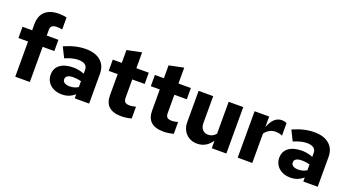

<svg xmlns="http://www.w3.org/2000/svg" viewBox="-52 -1385 3664 2005"><g transform="rotate(20 1779.5 -382.0)"><path d="M139 0V-391H32V-516H139V-584Q139 -676 192 -725Q245 -774 345 -774Q366 -774 390.5 -771.5Q415 -769 431 -764V-631Q409 -635 396 -636Q383 -637 369 -637Q335 -637 318 -623.5Q301 -610 301 -581V-516H431V-391H301V0Z M657 8Q605 8 564.5 -12Q524 -32 501.5 -67Q479 -102 479 -148Q479 -219 532 -258.5Q585 -298 680 -298Q708 -298 737 -292.5Q766 -287 800 -274V-316Q800 -391 698 -391Q669 -391 633.5 -382.5Q598 -374 553 -355L497 -468Q622 -524 734 -524Q841 -524 900.5 -473Q960 -422 960 -330V0H800V-45Q766 -17 732 -4.5Q698 8 657 8ZM628 -151Q628 -126 649 -112.5Q670 -99 707 -99Q757 -99 800 -125V-191Q778 -196 756 -199Q734 -202 711 -202Q671 -202 649.5 -189Q628 -176 628 -151Z M1320 10Q1135 10 1135 -156V-391H1035V-516H1135V-659L1297 -692V-516H1435V-391H1297V-188Q1297 -154 1312.5 -140Q1328 -126 1365 -126Q1379 -126 1393 -128Q1407 -130 1431 -137V-6Q1409 1 1377 5.5Q1345 10 1320 10Z M1788 10Q1603 10 1603 -156V-391H1503V-516H1603V-659L1765 -692V-516H1903V-391H1765V-188Q1765 -154 1780.5 -140Q1796 -126 1833 -126Q1847 -126 1861 -128Q1875 -130 1899 -137V-6Q1877 1 1845 5.5Q1813 10 1788 10Z M2160 8Q2110 8 2071.5 -14.5Q2033 -37 2011 -76.5Q1989 -116 1989 -168V-516H2151V-215Q2151 -172 2174.5 -145.5Q2198 -119 2237 -119Q2289 -119 2323 -162V-516H2485V0H2323V-84Q2262 8 2160 8Z M2611 0V-516H2773V-399Q2798 -464 2832.5 -495Q2867 -526 2913 -526Q2930 -525 2941 -523Q2952 -521 2967 -513V-374Q2952 -382 2932 -386Q2912 -390 2891 -390Q2855 -390 2824 -372.5Q2793 -355 2773 -326V0Z M3197 8Q3145 8 3104.5 -12Q3064 -32 3041.5 -67Q3019 -102 3019 -148Q3019 -219 3072 -258.5Q3125 -298 3220 -298Q3248 -298 3277 -292.5Q3306 -287 3340 -274V-316Q3340 -391 3238 -391Q3209 -391 3173.5 -382.5Q3138 -374 3093 -355L3037 -468Q3162 -524 3274 -524Q3381 -524 3440.5 -473Q3500 -422 3500 -330V0H3340V-45Q3306 -17 3272 -4.5Q3238 8 3197 8ZM3168 -151Q3168 -126 3189 -112.5Q3210 -99 3247 -99Q3297 -99 3340 -125V-191Q3318 -196 3296 -199Q3274 -202 3251 -202Q3211 -202 3189.5 -189Q3168 -176 3168 -151Z"/></g></svg>

Font: Red Hat Text VF
Style: Regular
Weight: 400
Designer: Pentagram, MCKL
Foundry: Pentagram, MCKL
Version: Version 1.023